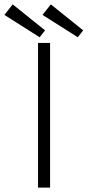

<svg xmlns="http://www.w3.org/2000/svg" viewBox="-103 -856 400 876"><path d="M252 -686 91 -788 129 -836 276.5 -717.5ZM78 -686 -83 -788 -45 -836 102.5 -717.5ZM70.5 -660H125.5V0H70.5Z"/></svg>

Font: League Spartan Light
Style: Regular
Weight: 277
Foundry: The League of Moveable Type
Version: Version 2.002